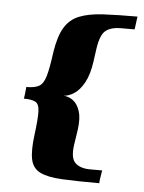

<svg xmlns="http://www.w3.org/2000/svg" viewBox="-45 -559 477 635"><g transform="rotate(5 193.0 -242.0)"><path d="M214 -80Q208 -36 225 -20.5Q242 -5 274 -5Q281 -5 293 -5Q305 -5 314 -5Q314 -3 312 7Q310 17 309 26Q308 35 308 38Q232 38 184 35.5Q136 33 111 20.5Q86 8 80 -21.5Q74 -51 81 -104Q88 -158 87 -182Q86 -206 73.5 -212.5Q61 -219 35 -219Q36 -221 37 -229.5Q38 -238 39 -247Q40 -256 40 -258Q69 -258 83 -266.5Q97 -275 104.5 -301Q112 -327 119 -380Q127 -433 144.5 -462.5Q162 -492 193.5 -504.5Q225 -517 272.5 -519.5Q320 -522 386 -522Q386 -520 384.5 -510.5Q383 -501 382 -491.5Q381 -482 380 -479H334Q303 -479 285 -465.5Q267 -452 260 -404L254 -361Q248 -318 233.5 -291.5Q219 -265 201 -253Q183 -241 166 -240Q183 -239 197.5 -228Q212 -217 219.5 -194Q227 -171 222 -133Z"/></g></svg>

Font: Genos SemiBold
Style: Italic
Weight: 600
Italic angle: -8°
Version: Version 1.010